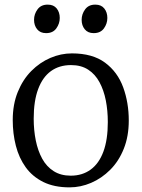

<svg xmlns="http://www.w3.org/2000/svg" viewBox="-20 -798 611 829"><path d="M35 -279.5Q35 -347.5 56.8 -401Q78.5 -454.5 115.2 -491.5Q152 -528.5 197.5 -548Q243 -567.5 290.5 -567.5Q379.5 -567.5 433.5 -527.5Q487.5 -487.5 511.8 -421.2Q536 -355 536 -277.5Q536 -209.5 514.5 -155.8Q493 -102 456 -65Q419 -28 373.5 -8.5Q328 11 280.5 11Q214 11 167 -12.2Q120 -35.5 91 -75.8Q62 -116 48.5 -168.5Q35 -221 35 -279.5ZM285.5 -39.5Q335.5 -39.5 371.5 -65.8Q407.5 -92 426.5 -143.5Q445.5 -195 445.5 -271Q445.5 -320.5 436.8 -364.8Q428 -409 409.5 -443.2Q391 -477.5 360.8 -497.2Q330.5 -517 286.5 -517Q236 -517 200 -491Q164 -465 144.8 -413.5Q125.5 -362 125.5 -285.5Q125.5 -236 134.5 -191.5Q143.5 -147 162.2 -112.8Q181 -78.5 211.8 -59Q242.5 -39.5 285.5 -39.5ZM178.5 -655Q154 -655 140.5 -671.5Q127 -688 127 -712.5Q127 -737 142 -757.5Q157 -778 185.5 -778H186.5Q211.5 -778 224.8 -761.5Q238 -745 238 -720.5Q238 -696 223.2 -675.5Q208.5 -655 179.5 -655ZM384 -655Q359.5 -655 346 -671.5Q332.5 -688 332.5 -712.5Q332.5 -737 347.5 -757.5Q362.5 -778 391 -778H392Q417 -778 430.2 -761.5Q443.5 -745 443.5 -720.5Q443.5 -696 428.8 -675.5Q414 -655 385 -655Z"/></svg>

Font: Merriweather 24pt Light
Style: Regular
Weight: 300
Designer: Eben Sorkin
Foundry: Eben Sorkin
Version: Version 2.100